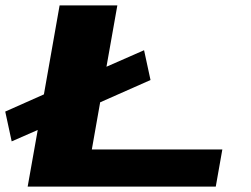

<svg xmlns="http://www.w3.org/2000/svg" viewBox="-32 -695 934 715"><path d="M11.5 -168.5 -12.5 -279.5 131.5 -343.5 190 -675H405L364.5 -446.5L504.5 -508L528.5 -397L341 -314L310 -138.5H796L771.5 0H71L108.5 -211Z"/></svg>

Font: Anybody UltraExpanded Regular
Style: Bold Italic
Weight: 700
Width: 9
Italic angle: -10°
Designer: Tyler Finck
Foundry: Etcetera Type Company
Version: Version 1.010; ttfautohint (v1.8.3) -l 8 -r 50 -G 200 -x 14 